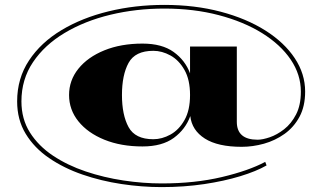

<svg xmlns="http://www.w3.org/2000/svg" viewBox="-20 -745 1316 784"><path d="M606 -176.5Q641.5 -176.5 676 -195.5Q710.5 -214.5 733.2 -254.5Q756 -294.5 756 -357Q756 -419.5 733.2 -459.5Q710.5 -499.5 676 -518.5Q641.5 -537.5 606 -537.5Q532 -537.5 505 -488.2Q478 -439 478 -357Q478 -275.5 505 -226Q532 -176.5 606 -176.5ZM262 -357Q262 -417 300.2 -464.5Q338.5 -512 406.2 -539.5Q474 -567 562 -567Q641.5 -567 689 -532.8Q736.5 -498.5 756 -445.5V-555H947V-247.5Q947 -174.5 1032 -174.5Q1052 -174.5 1081.5 -184.5Q1111 -194.5 1140.2 -217.2Q1169.5 -240 1189 -277.8Q1208.5 -315.5 1208.5 -371Q1208.5 -440.5 1167 -501.8Q1125.5 -563 1050.2 -609.8Q975 -656.5 873.2 -683.2Q771.5 -710 651 -710Q536 -710 431 -684.8Q326 -659.5 244 -610.5Q162 -561.5 114.8 -491.2Q67.5 -421 67.5 -331Q67.5 -259 102.2 -204Q137 -149 196.2 -109.5Q255.5 -70 329.8 -45Q404 -20 484.2 -8Q564.5 4 640 4Q776 4 885.8 -22Q995.5 -48 1063 -84L1068.5 -69.5Q1026.5 -45.5 961 -25.5Q895.5 -5.5 813.5 6.8Q731.5 19 640 19Q559.5 19 476.2 6.5Q393 -6 316.8 -32.2Q240.5 -58.5 180.2 -99.8Q120 -141 85 -198.5Q50 -256 50 -331Q50 -425 98.5 -498.2Q147 -571.5 231.2 -622Q315.5 -672.5 423.8 -698.8Q532 -725 651 -725Q776 -725 881 -697.2Q986 -669.5 1063.5 -620.5Q1141 -571.5 1183.5 -507.5Q1226 -443.5 1226 -371Q1226 -311 1203 -268.2Q1180 -225.5 1141.8 -198.2Q1103.5 -171 1057.8 -158.2Q1012 -145.5 967 -145.5Q869.5 -145.5 816.5 -179.2Q763.5 -213 757 -271Q737.5 -217 689.8 -182Q642 -147 562 -147Q474 -147 406.2 -174.5Q338.5 -202 300.2 -249.5Q262 -297 262 -357Z"/></svg>

Font: Engraving CC
Style: Bold
Weight: 700
Designer: indestructible type*
Foundry: Cowboy Collective
Version: Version 1.000